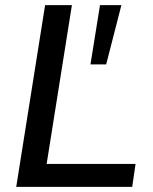

<svg xmlns="http://www.w3.org/2000/svg" viewBox="-20 -725 592 745"><path d="M43 0 155 -705H259L161 -89H506L493 0ZM331 -475 368 -705H451L392 -475Z"/></svg>

Font: Mulish ExtraLight SemiBold
Style: Italic
Weight: 600
Italic angle: -9°
Version: Version 3.603